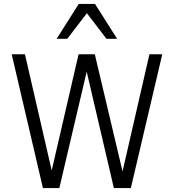

<svg xmlns="http://www.w3.org/2000/svg" viewBox="-20 -950 879 970"><path d="M641.1 0H555.2L418 -587.9L279.8 0H196.8L39.1 -675.8H106L241.2 -88.9L377 -675.8H459L599.1 -84L734.9 -675.8H799.8ZM518.1 -753.9 418.9 -883.3 319.8 -753.9H266.1L377.9 -930.2H460L571.8 -753.9Z"/></svg>

Font: Clear Sans Light
Style: Regular
Weight: 300
Foundry: Intel Corporation
Version: Version 1.00